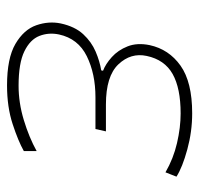

<svg xmlns="http://www.w3.org/2000/svg" viewBox="-30 -514 553 532"><g transform="rotate(90 246.0 -247.5)"><path d="M216 9Q141 9 101.2 -14.2Q61.5 -37.5 49.5 -72Q37.5 -106.5 44.5 -140Q53 -179 74.2 -202Q95.5 -225 122.5 -236.5Q149.5 -248 174.5 -252L175.5 -257Q157 -264 137.8 -281.2Q118.5 -298.5 108 -325Q97.5 -351.5 104.5 -386Q116 -439.5 161.5 -471.8Q207 -504 293.5 -504Q344 -504 393.5 -490.5Q443 -477 469 -460.5L457 -430Q419 -452 375.8 -462Q332.5 -472 294 -472Q224 -472 184.5 -449.8Q145 -427.5 134.5 -378Q125 -334 157.8 -299.5Q190.5 -265 269 -265H343.5L337 -236H249Q184 -236 135.2 -212Q86.5 -188 75 -135Q69 -106.5 79 -80.8Q89 -55 121.8 -39Q154.5 -23 217 -23Q264.5 -23 312.2 -37.5Q360 -52 398 -73V-37.5Q370.5 -22 323.2 -6.5Q276 9 216 9Z"/></g></svg>

Font: Commissioner Thin
Style: Italic
Weight: 100
Italic angle: -12°
Designer: Kostas Bartsokas
Foundry: Kostas Bartsokas
Version: Version 1.000; ttfautohint (v1.8.3)